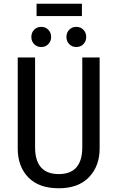

<svg xmlns="http://www.w3.org/2000/svg" viewBox="-20 -997 629 1029"><path d="M514 -201Q514 -107 457 -47.5Q400 12 295 12Q188 12 131.5 -46.5Q75 -105 75 -201V-689H168V-208Q168 -64 295 -64Q421 -64 421 -208V-689H514ZM254 -799Q254 -776 239 -760.5Q224 -745 201 -745Q178 -745 163 -760.5Q148 -776 148 -799Q148 -822 163 -837.5Q178 -853 201 -853Q224 -853 239 -837.5Q254 -822 254 -799ZM442 -799Q442 -776 427 -760.5Q412 -745 389 -745Q366 -745 351 -760.5Q336 -776 336 -799Q336 -822 351 -837.5Q366 -853 389 -853Q412 -853 427 -837.5Q442 -822 442 -799ZM176 -911V-977H419V-911Z"/></svg>

Font: Fira Sans Condensed
Style: Regular
Weight: 400
Width: 3
Designer: bBox Type GmbH & Carrois Corporate GbR & Edenspiekermann AG
Foundry: bBox Type GmbH & Carrois Corporate GbR & Edenspiekermann AG
Version: Version 4.301